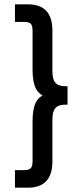

<svg xmlns="http://www.w3.org/2000/svg" viewBox="-20 -770 380 884"><path d="M94.2 13.2Q112.8 13.2 122.1 3.9Q129.9 -5.4 129.9 -27.8V-211.9Q129.9 -266.1 144 -296.9Q154.3 -318.4 175.8 -330.1Q154.3 -343.3 145 -362.8Q129.9 -392.1 129.9 -449.2V-627.9Q129.9 -650.9 122.1 -660.2Q113.3 -668.9 94.2 -668.9H48.8V-750H108.9Q164.6 -750 192.9 -720.2Q221.2 -690.4 221.2 -629.9V-443.8Q221.2 -404.3 234.9 -389.2Q248.5 -371.6 291 -373V-288.1Q248.5 -289.6 234.9 -272Q221.2 -256.8 221.2 -216.8V-25.9Q221.2 34.2 192.9 64Q164.1 94.2 108.9 94.2H48.8V13.2Z"/></svg>

Font: D-DIN-PRO Medium
Style: Regular
Weight: 500
Designer: datto
Foundry: CyberFei
Version: Version 1.000;hotconv 1.0.109;makeotfexe 2.5.65596